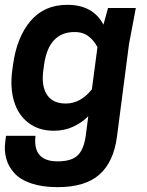

<svg xmlns="http://www.w3.org/2000/svg" viewBox="-27 -563 610 796"><path d="M329.1 -4.9 338.9 -81.1Q314.9 -56.2 278.3 -38.6Q241.7 -21 195.8 -21Q133.3 -21 90.6 -54Q47.9 -86.9 31 -143.6Q14.2 -200.2 23.9 -272L26.9 -293.9Q42.5 -408.7 99.4 -475.8Q156.2 -543 252 -543Q358.4 -543 401.9 -460.9L420.9 -529.8H536.1L507.8 -379.9L458 2.9Q444.3 108.4 385.3 160.6Q326.2 212.9 211.9 212.9Q148.4 212.9 102.5 197.3Q56.6 181.6 32.2 154.5Q7.8 127.4 -1.2 94.2Q-10.3 61 -4.9 22L-2 0H120.1Q107.9 106 211.9 106Q270 106 295.9 80.3Q321.8 54.7 329.1 -4.9ZM354 -192.9 377 -367.2Q365.2 -392.1 341.8 -411.1Q318.4 -430.2 282.2 -430.2Q174.8 -430.2 155.8 -294.9L152.8 -272.9Q143.6 -207.5 167.5 -170.7Q191.4 -133.8 246.1 -133.8Q307.1 -133.8 354 -192.9Z"/></svg>

Font: Cooper Hewitt
Style: Semibold Italic
Weight: 710
Designer: Village Type and Design LLC
Foundry: Cooper Hewitt Smithsonian Design Museum
Version: 1.000